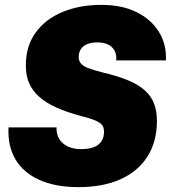

<svg xmlns="http://www.w3.org/2000/svg" viewBox="-20 -758 701 788"><path d="M302 10Q208 10 142 -19.5Q76 -49 43.5 -104Q11 -159 15 -235H212Q211 -208 223 -188Q235 -168 258 -157Q281 -146 312 -146Q344 -146 365 -154Q386 -162 396.5 -178.5Q407 -195 407 -218Q407 -230 402.5 -239Q398 -248 387.5 -255Q377 -262 358.5 -268.5Q340 -275 312 -282Q252 -298 209.5 -317.5Q167 -337 139.5 -362Q112 -387 99 -418Q86 -449 86 -489Q86 -569 126.5 -624.5Q167 -680 237 -709Q307 -738 396 -738Q480 -738 540 -708.5Q600 -679 632 -627.5Q664 -576 661 -510H457Q459 -533 450.5 -549.5Q442 -566 424 -575Q406 -584 379 -584Q355 -584 338 -577Q321 -570 312 -556.5Q303 -543 303 -523Q303 -507 313.5 -496Q324 -485 344.5 -477.5Q365 -470 396 -462Q460 -447 504 -429Q548 -411 574.5 -387Q601 -363 612.5 -332.5Q624 -302 624 -261Q624 -177 585.5 -116Q547 -55 475 -22.5Q403 10 302 10Z"/></svg>

Font: Mona Sans ExtraLight Black
Style: Italic
Weight: 900
Italic angle: -11.6951°
Version: Version 2.000